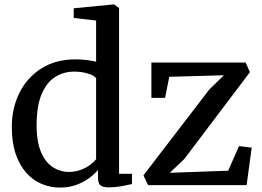

<svg xmlns="http://www.w3.org/2000/svg" viewBox="-20 -839 1186 870"><path d="M252 11Q209 11 169.5 -5.2Q130 -21.5 99.5 -55.5Q69 -89.5 51.2 -141.2Q33.5 -193 33.5 -264Q33.5 -348.5 67.8 -417.8Q102 -487 166.8 -528.5Q231.5 -570 323 -570Q348.5 -570 372.2 -567Q396 -564 415.5 -559.5V-746L314 -757.5V-801.5L494.5 -819H497L519.5 -802.5V-51.5H578V-5Q557.5 -0.5 529.8 4.8Q502 10 472.5 10Q449 10 436.5 2Q424 -6 424 -36.5V-69Q407 -48.5 381.2 -30Q355.5 -11.5 322.8 -0.2Q290 11 252 11ZM292.5 -60Q321 -60 345.2 -69Q369.5 -78 387.8 -91.5Q406 -105 415.5 -118V-484.5Q408 -496.5 379.2 -505.5Q350.5 -514.5 316.5 -514.5Q269 -514.5 230.8 -490.8Q192.5 -467 169.8 -415.2Q147 -363.5 146 -279Q145 -200.5 165 -152.2Q185 -104 218.8 -82Q252.5 -60 292.5 -60ZM994.5 -498 747 -491 728 -395.5H666V-555.5H1093L1112.5 -512L815 -118.5L749.5 -56L1014 -65.5L1063 -177L1120.5 -170L1097.5 0H651L630 -44.5L928.5 -433.5Z"/></svg>

Font: Merriweather Light 18pt
Style: Regular
Weight: 400
Version: Version 2.100